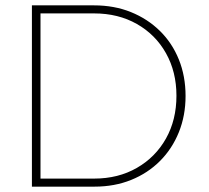

<svg xmlns="http://www.w3.org/2000/svg" viewBox="-20 -696 778 716"><path d="M110 0V-30H331Q421 -30 490.5 -70Q560 -110 599 -179.5Q638 -249 638 -339Q638 -428 599 -497.5Q560 -567 490.5 -606.5Q421 -646 331 -646H114V-676H331Q406 -676 468 -651Q530 -626 576 -581Q622 -536 647 -474Q672 -412 672 -338Q672 -265 647 -203Q622 -141 576.5 -95.5Q531 -50 469 -25Q407 0 333 0ZM99 0V-676H131V0Z"/></svg>

Font: Outfit Thin Thin
Style: Regular
Weight: 250
Version: Version 1.100;gftools[0.9.27]